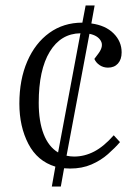

<svg xmlns="http://www.w3.org/2000/svg" viewBox="-20 -658 505 704"><path d="M170 26 183 -47Q117 -67 84 -130.5Q51 -194 51 -278Q51 -366 80 -433Q109 -500 161 -537.5Q213 -575 282 -575L294 -638H327L315 -572Q367 -565 396.5 -535.5Q426 -506 426 -466Q426 -440 412.5 -425Q399 -410 376 -410Q359 -410 345.5 -419Q332 -428 326 -442L341 -462Q361 -489 349.5 -508.5Q338 -528 308 -534L224 -87Q238 -84 252 -84Q290 -84 325.5 -102.5Q361 -121 397 -162L420 -137Q402 -116 376 -93Q350 -70 315.5 -55Q281 -40 237 -40Q228 -40 215 -41L203 26ZM193 -99 275 -536Q203 -535 162.5 -468.5Q122 -402 122 -281Q122 -213 140 -166.5Q158 -120 193 -99Z"/></svg>

Font: Literata 36pt Light
Style: Italic
Weight: 300
Italic angle: -2°
Designer: Latin by Veronika Burian and Jose Scaglione. Greek by Irene Vlachou. Cyrillic by Vera Evstafieva
Foundry: TypeTogether
Version: Version 3.002